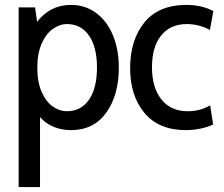

<svg xmlns="http://www.w3.org/2000/svg" viewBox="-20 -520 911 782"><path d="M464 -245Q464 -133 413 -61.5Q362 10 269 10Q231 10 198.5 -3.5Q166 -17 143 -43V242H56V-490H123L131 -431Q184 -500 269 -500Q328 -500 372.5 -466.5Q417 -433 440.5 -375Q464 -317 464 -245ZM375 -245Q375 -328 342.5 -375Q310 -422 253 -422Q223 -422 195 -402Q167 -382 149.5 -342Q132 -302 132 -245Q132 -186 149.5 -146Q167 -106 194.5 -86.5Q222 -67 253 -67Q310 -67 342.5 -114Q375 -161 375 -245Z M510 -242Q510 -357 568 -428.5Q626 -500 740 -500Q801 -500 849 -475L835 -398Q790 -422 741 -422Q674 -422 636.5 -375.5Q599 -329 599 -246Q599 -163 637.5 -115Q676 -67 744 -67Q796 -67 836 -91L848 -13Q828 -3 798 3.5Q768 10 738 10Q626 10 568 -60.5Q510 -131 510 -242Z"/></svg>

Font: Cabin Condensed
Style: Regular
Weight: 400
Width: 3
Designer: Pablo Impallari
Foundry: Pablo Impallari. http://www.impallari.com Igino Marini. http://www.ikern.com
Version: Version 2.200